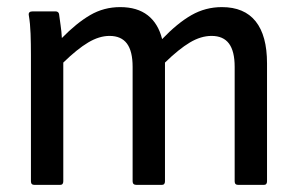

<svg xmlns="http://www.w3.org/2000/svg" viewBox="-20 -520 840 540"><path d="M77 0Q67 0 67 -10V-366Q67 -396 66 -425Q65 -454 61 -477Q59 -488 72 -488H136Q144 -488 146 -481Q148 -465 150.5 -448.5Q153 -432 154 -413Q195 -455 233.5 -477.5Q272 -500 318 -500Q366 -500 395.5 -477Q425 -454 436 -410Q479 -455 518.5 -477.5Q558 -500 604 -500Q667 -500 699 -460Q731 -420 731 -342V-10Q731 0 722 0H650Q640 0 640 -10V-332Q640 -376 624 -397.5Q608 -419 575 -419Q545 -419 514 -400.5Q483 -382 444 -344V-10Q444 0 435 0H364Q353 0 353 -10V-332Q353 -376 337 -397.5Q321 -419 288 -419Q259 -419 228 -400.5Q197 -382 158 -344V-10Q158 0 149 0Z"/></svg>

Font: Sofia Sans Semi Condensed Medium
Style: Regular
Weight: 500
Designer: Botio Nikoltchev, Ani Petrova
Foundry: lettersoup
Version: Version 4.100